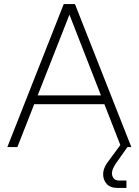

<svg xmlns="http://www.w3.org/2000/svg" viewBox="-20 -720 679 940"><path d="M16 0 292 -700H347L623 0H573L315 -661H325L65 0ZM123 -210 140 -253H499L517 -210ZM555 200Q520 200 502.5 180.5Q485 161 485 134Q485 115 493.5 97Q502 79 519 58L578 -22L604 0L546 82Q539 93 533.5 105Q528 117 528 129Q528 142 536.5 153Q545 164 564 164H599V200Z"/></svg>

Font: SUSE ExtraLight
Style: Regular
Weight: 250
Designer: Rene Bieder
Foundry: SUSE
Version: Version 1.000